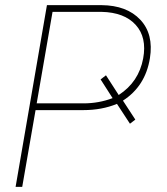

<svg xmlns="http://www.w3.org/2000/svg" viewBox="-20 -731 652 751"><path d="M119.1 -300.3 66.9 0H41L163.6 -710.9H377Q476.1 -710 528.8 -653.8Q581.5 -597.7 566.4 -503.4Q548.8 -394 460.9 -337.4L509.3 -263.2L488.3 -247.1L437.5 -324.7Q378.4 -300.3 305.7 -300.3ZM444.3 -359.4Q522.9 -410.2 540 -502.4Q555.2 -585 510.7 -633.8Q466.3 -682.6 377.4 -684.6H185.5L123.5 -326.7H306.2Q366.7 -326.7 420.4 -347.2L373.5 -420.4L394.5 -436.5Z"/></svg>

Font: Roboto Thin
Style: Italic
Weight: 250
Italic angle: -12°
Designer: Google
Version: Version 2.134; 2016